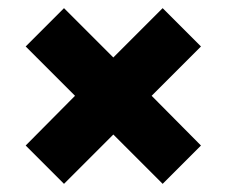

<svg xmlns="http://www.w3.org/2000/svg" viewBox="-20 -596 555 471"><path d="M43 -482 164 -361 43 -239 137 -145 258 -266 379 -145 473 -239 352 -361 473 -482 379 -576 258 -455 137 -576Z"/></svg>

Font: Aspekta 750
Style: Regular
Weight: 750
Designer: Ivo Dolenc
Version: Version 2.000